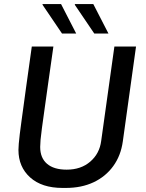

<svg xmlns="http://www.w3.org/2000/svg" viewBox="-20 -915 718 945"><path d="M287.8 10Q185.8 10 128.2 -41.9Q70.8 -93.8 70.8 -177Q70.8 -188 72.4 -207.9Q74 -227.8 77.4 -255.4Q80.8 -283 85.6 -318.1Q90.5 -353.2 96.1 -394.8Q101.8 -436.2 108.1 -483Q114.5 -529.8 121.8 -580.9Q129 -632 136.5 -686H242.8Q228 -581.5 217.1 -504.9Q206.2 -428.2 198.8 -374.2Q191.2 -320.2 186.4 -284.6Q181.5 -249 179.6 -227.1Q177.8 -205.2 177.8 -191.5Q177.8 -137.8 211.4 -108.9Q245 -80 308.2 -80Q378.5 -80 424.2 -119.5Q470 -159 478 -221.2L543 -686H649.5L584.5 -219.2Q574.8 -148.8 537.2 -97.2Q499.8 -45.8 440.5 -17.9Q381.2 10 303.8 10ZM444 -750 347.8 -892 349.5 -895H439.2L513.8 -750ZM285.2 -750 189 -892 190 -895H280.5L355 -750Z"/></svg>

Font: Chivo Medium
Style: Italic
Weight: 500
Italic angle: -8.05°
Designer: Hector Gatti
Foundry: Omnibus-Type
Version: Version 2.002